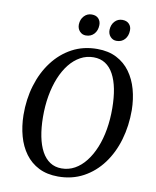

<svg xmlns="http://www.w3.org/2000/svg" viewBox="-101 -1020 900 1106"><g transform="rotate(10 349.5 -466.5)"><path d="M315 10Q250 10 202 -14.2Q154 -38.5 122.2 -81.8Q90.5 -125 74.8 -182Q59 -239 58 -304.5Q57 -397 81.5 -478.2Q106 -559.5 152.8 -621.2Q199.5 -683 264.8 -718Q330 -753 411.5 -753Q477 -753 525 -728.2Q573 -703.5 604.2 -660.2Q635.5 -617 651 -560.8Q666.5 -504.5 667.5 -441Q668 -348.5 644.2 -267Q620.5 -185.5 574.2 -123.2Q528 -61 462.5 -25.5Q397 10 315 10ZM326.5 -39.5Q368 -39.5 403.5 -59.2Q439 -79 467.2 -115Q495.5 -151 515.5 -200Q535.5 -249 545.5 -307.8Q555.5 -366.5 555 -432Q554.5 -494 544.8 -543.8Q535 -593.5 515.8 -629Q496.5 -664.5 467.5 -683.2Q438.5 -702 399 -702Q357.5 -702 322 -682.5Q286.5 -663 258.2 -627.5Q230 -592 210.2 -543.5Q190.5 -495 180.2 -436.5Q170 -378 170.5 -312.5Q171 -250 181 -199.5Q191 -149 210.5 -113.2Q230 -77.5 259 -58.5Q288 -39.5 326.5 -39.5ZM331.5 -818Q310 -818 295.5 -834Q281 -850 281.5 -874Q282.5 -904 300.8 -923.5Q319 -943 345.5 -943Q371.5 -943 385.2 -927.8Q399 -912.5 398.5 -890Q398 -858.5 379.8 -838.2Q361.5 -818 331.5 -818ZM511 -818Q489.5 -818 475 -834Q460.5 -850 461 -874Q462 -904 479.8 -923.5Q497.5 -943 524.5 -943Q550 -943 564.2 -927.8Q578.5 -912.5 577.5 -890Q577 -858.5 559 -838.2Q541 -818 511 -818Z"/></g></svg>

Font: Merriweather 28pt
Style: Italic
Weight: 400
Italic angle: -7.8°
Version: Version 2.101